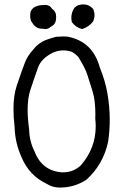

<svg xmlns="http://www.w3.org/2000/svg" viewBox="-20 -820 540 862"><path d="M354.5 -800.3Q345.2 -800.3 337.2 -798.1Q329.1 -795.9 324.5 -793.2Q319.8 -790.5 317.4 -788.1Q314.9 -785.6 313.7 -784.2Q312.5 -782.7 311.5 -780.8Q309.6 -777.8 307.6 -773.4Q300.3 -756.8 300.3 -740.2Q300.3 -730.5 302.7 -720.7Q319.8 -696.8 348.6 -689.5Q377.9 -698.2 397.9 -723.6Q404.3 -737.8 404.3 -751.7Q404.3 -765.6 398.9 -779.3Q379.9 -800.3 354.5 -800.3ZM115.7 -753.9Q115.7 -752.4 115.7 -750Q115.7 -747.1 115.7 -745.1Q115.7 -727.5 127.9 -713.4Q131.3 -708 135.3 -704.1Q148.9 -690.9 169.4 -690.9Q170.4 -690.9 172.9 -690.9Q178.7 -689.5 183.6 -689.5Q196.3 -689.5 207.5 -699.2Q215.3 -703.6 220.7 -708.5Q231.9 -720.2 231.9 -739.3Q231.9 -740.7 231.9 -743.2Q231.9 -745.6 231.9 -747.6Q231.9 -767.1 215.3 -779.3L214.4 -779.8Q210.9 -785.2 208 -788.1Q198.2 -797.9 183.6 -797.9Q180.2 -797.9 176.3 -797.4H175.8Q155.8 -797.4 138.7 -790Q115.7 -778.3 115.7 -753.9ZM281.2 -655.8Q273.4 -656.2 269.3 -656.2Q265.1 -656.2 260.7 -656.2Q248.5 -656.2 231.9 -654.8Q207 -648.4 183.6 -639.6Q150.9 -626 129.4 -597.7Q104 -570.3 91.6 -538.3Q79.1 -506.3 55.2 -435.5Q40.5 -391.6 40.5 -329.6Q40.5 -293.5 45.4 -251.5V-251Q47.4 -178.2 77.1 -113.3Q77.1 -113.3 77.1 -113.3Q111.3 -31.7 189.9 5.4Q215.8 22 246.6 22Q248 22 250 22Q314.9 22 368.7 -13.7Q443.4 -82 465.3 -183.1Q472.7 -232.4 472.7 -281.7Q472.7 -340.8 462.4 -399.9Q452.1 -459 428.7 -515.1Q413.1 -573.2 378.4 -607.9Q341.3 -645 281.2 -655.8ZM408.2 -305.7Q408.2 -296.4 407.7 -286.6Q409.7 -269.5 409.7 -252.9Q409.7 -154.8 343.3 -78.1Q343.3 -78.1 342.8 -77.6Q309.6 -46.4 263.7 -46.4Q258.8 -46.4 255.4 -46.4Q202.6 -51.3 169.9 -84Q148.4 -105.5 135.7 -138.7Q111.8 -185.5 110.8 -239.7Q104 -287.1 104 -326.7Q104 -379.9 116.7 -417.5Q137.7 -481 150.9 -517.1Q165 -556.2 213.4 -581.5Q213.4 -581.5 213.9 -582Q238.8 -593.8 264.2 -593.8Q283.7 -593.8 303.7 -586.9Q318.8 -578.1 331.1 -564.9Q362.3 -515.6 372.6 -482.9L396 -408.7Q402.8 -386.7 405.5 -360.1Q408.2 -333.5 408.2 -305.7Z"/></svg>

Font: Bakudai
Style: ExtraLight
Weight: 200
Version: Version 1.48